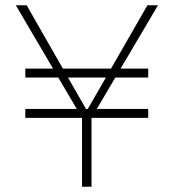

<svg xmlns="http://www.w3.org/2000/svg" viewBox="-20 -708 659 728"><path d="M291 0V-261H76V-295H271L40 -688H81L306 -295H313L539 -688H579L347 -295H542V-261H327V0ZM76 -414V-448H542V-414Z"/></svg>

Font: Saira Thin
Style: Regular
Weight: 100
Designer: Hector Gatti with collaboration of the Omnibus-Type team
Foundry: Omnibus-Type
Version: Version 1.101